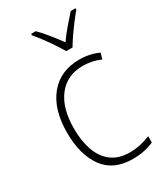

<svg xmlns="http://www.w3.org/2000/svg" viewBox="-193 -844 803 933"><g transform="rotate(-30 208.5 -377.0)"><path d="M269 10Q160 10 107 -63.5Q54 -137 54 -260Q54 -391 115 -465Q176 -539 282 -539Q342 -539 390 -516L380 -483Q356 -494 331 -499Q306 -504 282 -504Q193 -504 143 -439.5Q93 -375 93 -261Q93 -192 111.5 -139Q130 -86 169.5 -55.5Q209 -25 271 -25Q302 -25 331.5 -31.5Q361 -38 387 -49V-14Q364 -3 334 3.5Q304 10 269 10ZM249 -606Q236 -628 217.5 -656Q199 -684 179 -710.5Q159 -737 143 -756V-764H169Q194 -739 220 -706.5Q246 -674 267 -645Q288 -675 313.5 -705Q339 -735 365 -764H392V-756Q375 -736 354.5 -709Q334 -682 315.5 -655Q297 -628 284 -606Z"/></g></svg>

Font: Noto Sans Tamil SemiCondensed ExtraLight
Style: Regular
Weight: 200
Width: 4
Designer: Jelle Bosma - Monotype Design Team
Foundry: Monotype Imaging Inc.
Version: Version 2.004; ttfautohint (v1.8.4.7-5d5b)